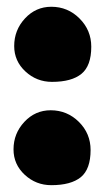

<svg xmlns="http://www.w3.org/2000/svg" viewBox="-20 -604 309 568"><path d="M129.9 -277.8Q178.7 -277.8 213.4 -243.4Q248 -209 248 -160.2Q248 -103.5 219 -79.8Q189.9 -56.2 131.8 -56.2Q86.4 -56.2 53.2 -86.9Q20 -117.7 20 -162.1Q20 -209 52 -243.4Q84 -277.8 129.9 -277.8ZM131.8 -584Q180.7 -584 215.3 -549.3Q250 -514.6 250 -465.8Q250 -409.2 220.9 -385.5Q191.9 -361.8 133.8 -361.8Q88.4 -361.8 55.2 -392.6Q22 -423.3 22 -467.8Q22 -515.1 54 -549.6Q85.9 -584 131.8 -584Z"/></svg>

Font: Blue Custard
Style: Regular
Weight: 400
Version: Version 01.01